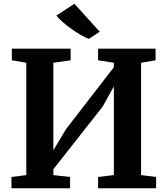

<svg xmlns="http://www.w3.org/2000/svg" viewBox="-20 -1002 891 1022"><path d="M356 -743V-681L264 -668V-202L331 -314L586 -644V-668L502 -681V-743H808V-681L731 -668V-70L811 -60V0H502V-60L586 -70V-542L526 -434L264 -101V-70L353 -60V0H41V-60L120 -70V-668L43 -681V-743ZM280 -919 376 -982 511 -833 453 -795Q416 -809 362.5 -846.5Q309 -884 280 -919Z"/></svg>

Font: Koeln Type Serif
Style: Bold
Weight: 700
Designer: Eben Sorkin
Foundry: Eben Sorkin
Version: Version 2.002